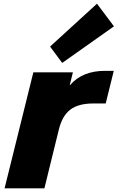

<svg xmlns="http://www.w3.org/2000/svg" viewBox="-20 -1023 639 1043"><path d="M598.1 -638.2 554.2 -460.9H486.8Q405.3 -460.9 361.6 -427.2Q317.9 -393.6 299.8 -319.8L221.2 0H4.9L161.1 -629.9H376L358.9 -561H360.8Q427.2 -638.2 550.8 -638.2ZM506.8 -1002.9 599.1 -879.9 317.9 -681.2 252 -770Z"/></svg>

Font: Sinkin Sans 900 X Black Italic
Style: Regular
Weight: 950
Italic angle: -112°
Designer: Keith Bates
Foundry: K-Type
Version: Sinkin Sans (version 1.0)  by Keith Bates   •   © 2014   www